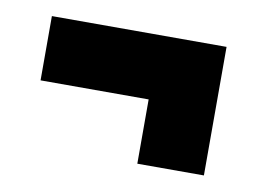

<svg xmlns="http://www.w3.org/2000/svg" viewBox="-40 -426 436 328"><g transform="rotate(10 178.0 -262.5)"><path d="M330 -151H214.5V-328H330ZM27 -262.5V-374H330V-262.5Z"/></g></svg>

Font: Anek Latin Condensed
Style: Bold
Weight: 700
Width: 3
Designer: Yesha Goshar
Foundry: Ek Type
Version: Version 1.003